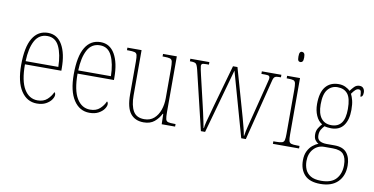

<svg xmlns="http://www.w3.org/2000/svg" viewBox="-88 -989 2885 1481"><g transform="rotate(10 1355.0 -248.5)"><path d="M223 10Q145 10 99 -60.5Q53 -131 53 -262Q53 -403 95 -472.5Q137 -542 215 -542Q288 -542 327 -474.5Q366 -407 366 -291V-272H81Q81 -142 119.5 -78.5Q158 -15 224 -15Q271 -15 299.5 -41Q328 -67 342 -100Q351 -95 351 -79Q351 -63 336.5 -42Q322 -21 293.5 -5.5Q265 10 223 10ZM338 -297Q336 -395 307 -456Q278 -517 215 -517Q149 -517 117 -457.5Q85 -398 82 -297Z M635 10Q557 10 511 -60.5Q465 -131 465 -262Q465 -403 507 -472.5Q549 -542 627 -542Q700 -542 739 -474.5Q778 -407 778 -291V-272H493Q493 -142 531.5 -78.5Q570 -15 636 -15Q683 -15 711.5 -41Q740 -67 754 -100Q763 -95 763 -79Q763 -63 748.5 -42Q734 -21 705.5 -5.5Q677 10 635 10ZM750 -297Q748 -395 719 -456Q690 -517 627 -517Q561 -517 529 -457.5Q497 -398 494 -297Z M1059 10Q992 10 956 -35.5Q920 -81 920 -184V-443Q920 -477 916 -492.5Q912 -508 896.5 -512Q881 -516 848 -516H837V-536H948V-182Q948 -102 973.5 -58.5Q999 -15 1060 -15Q1106 -15 1136 -41.5Q1166 -68 1181 -110.5Q1196 -153 1196 -203V-431Q1196 -471 1192.5 -489Q1189 -507 1174 -511.5Q1159 -516 1124 -516H1116V-536H1224V-99Q1224 -62 1228 -45Q1232 -28 1247 -24Q1262 -20 1294 -20H1305V0H1200L1198 -81H1194Q1175 -43 1143 -16.5Q1111 10 1059 10Z M1396 -463Q1387 -499 1377 -507.5Q1367 -516 1337 -516H1330V-536H1479V-516H1457Q1431 -516 1425 -511Q1419 -506 1419 -496Q1419 -489 1424 -465Q1429 -441 1433 -425L1485 -204Q1491 -180 1498.5 -145.5Q1506 -111 1513 -78Q1520 -45 1523 -27H1526Q1527 -45 1535.5 -78Q1544 -111 1554.5 -146.5Q1565 -182 1571 -207L1664 -536H1699L1788 -223Q1795 -198 1806 -159.5Q1817 -121 1826.5 -83Q1836 -45 1839 -23H1842Q1846 -54 1857.5 -99.5Q1869 -145 1885 -207L1941 -428Q1946 -451 1951 -468.5Q1956 -486 1956 -496Q1956 -506 1949.5 -511Q1943 -516 1918 -516H1890V-536H2043V-516H2035Q2014 -516 2003.5 -513Q1993 -510 1987.5 -500Q1982 -490 1977 -467L1859 0H1823L1681 -505L1540 0H1507Z M2170 -658Q2159 -658 2153.5 -666Q2148 -674 2148 -698Q2148 -721 2153.5 -729.5Q2159 -738 2170 -738Q2180 -738 2186.5 -729.5Q2193 -721 2193 -698Q2193 -674 2186.5 -666Q2180 -658 2170 -658ZM2071 0V-20H2091Q2123 -20 2138 -24.5Q2153 -29 2157 -44.5Q2161 -60 2161 -95V-437Q2161 -473 2157.5 -490Q2154 -507 2140.5 -511.5Q2127 -516 2097 -516H2088V-536H2189V-95Q2189 -60 2193 -44.5Q2197 -29 2211.5 -24.5Q2226 -20 2258 -20H2276V0Z M2484 241Q2400 241 2360.5 198.5Q2321 156 2321 85Q2321 42 2336 12Q2351 -18 2373.5 -36Q2396 -54 2417 -62Q2402 -69 2390.5 -85Q2379 -101 2379 -131Q2379 -158 2392.5 -179.5Q2406 -201 2419 -214Q2388 -232 2370.5 -272Q2353 -312 2353 -362Q2353 -453 2389.5 -497.5Q2426 -542 2492 -542Q2521 -542 2544.5 -531Q2568 -520 2582 -505Q2595 -523 2611.5 -540Q2628 -557 2652 -557Q2673 -557 2683 -543.5Q2693 -530 2693 -512Q2693 -476 2672 -476Q2672 -504 2668 -516.5Q2664 -529 2650 -529Q2637 -529 2625 -518.5Q2613 -508 2597 -485Q2607 -466 2614.5 -437Q2622 -408 2622 -363Q2622 -285 2589.5 -240.5Q2557 -196 2492 -196Q2481 -196 2464.5 -198Q2448 -200 2440 -203Q2426 -189 2415.5 -171Q2405 -153 2405 -126Q2405 -95 2425.5 -83Q2446 -71 2480 -71H2541Q2608 -71 2638 -33.5Q2668 4 2668 66Q2668 146 2620.5 193.5Q2573 241 2484 241ZM2489 -220Q2541 -220 2567.5 -255Q2594 -290 2594 -365Q2594 -449 2566.5 -483Q2539 -517 2487 -517Q2440 -517 2410.5 -481Q2381 -445 2381 -364Q2381 -293 2409 -256.5Q2437 -220 2489 -220ZM2486 216Q2567 216 2603.5 174.5Q2640 133 2640 67Q2640 10 2616 -18Q2592 -46 2532 -46H2465Q2415 -46 2382 -9.5Q2349 27 2349 85Q2349 121 2361.5 150.5Q2374 180 2403.5 198Q2433 216 2486 216Z"/></g></svg>

Font: Noto Serif Thai Condensed Thin
Style: Regular
Weight: 100
Width: 3
Designer: Monotype Design Team
Foundry: Monotype Imaging Inc.
Version: Version 2.001; ttfautohint (v1.8.4.7-5d5b)